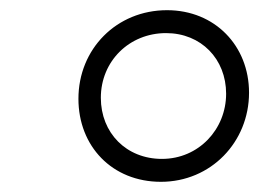

<svg xmlns="http://www.w3.org/2000/svg" viewBox="-20 -744 509 377"><path d="M296 -387C394 -387 469 -465 469 -562C469 -654 402 -724 308 -724C209 -724 134 -648 134 -550C134 -457 200 -387 296 -387ZM178 -552C178 -624 234 -679 306 -679C375 -679 424 -628 424 -560C424 -490 370 -432 298 -432C228 -432 178 -483 178 -552Z"/></svg>

Font: Nyght Serif Bold Italic
Style: Regular
Weight: 700
Italic angle: -16°
Designer: Maksym Kobuzan
Version: Version 0.410;Glyphs 3.1.2 (3151)